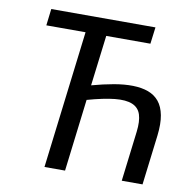

<svg xmlns="http://www.w3.org/2000/svg" viewBox="-74 -714 766 786"><g transform="rotate(10 309.0 -321.0)"><path d="M569.3 0.5H482.9L508.3 -207.5Q513.7 -252 504.9 -279.3Q496.1 -306.6 469.5 -317.6Q442.9 -328.6 397.2 -324Q351.6 -319.3 283.7 -300.3L247.1 0H161.6L231.4 -572.3H68.4L76.7 -641.6H509.8L501 -572.3H317.4L291.5 -362.3Q339.8 -375.5 382.6 -383.1Q425.3 -390.6 461.2 -389.9Q497.1 -389.2 524.7 -379.2Q552.2 -369.1 569.8 -347.7Q587.4 -326.2 594 -291.5Q600.6 -256.8 594.7 -207Z"/></g></svg>

Font: Carlito
Style: Italic
Weight: 400
Italic angle: -7°
Designer: Lukasz Dziedzic
Foundry: tyPoland Lukasz Dziedzic
Version: Version 1.104